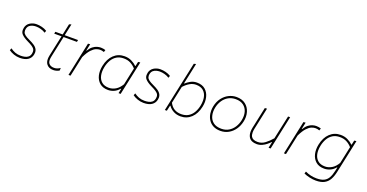

<svg xmlns="http://www.w3.org/2000/svg" viewBox="-37 -1584 5033 2632"><g transform="rotate(20 2479.5 -268.5)"><path d="M189 9Q144 9 100.5 -6.2Q57 -21.5 27 -44L39 -75Q72 -51 107.8 -37Q143.5 -23 190 -23Q221 -23 250.2 -29.2Q279.5 -35.5 300.8 -53.2Q322 -71 329 -105Q331.5 -118 331.5 -130Q331.5 -146.5 326 -160Q316.5 -182 288.5 -201Q260.5 -220 212 -243Q150 -273 120 -306.5Q98.5 -330 98.5 -366Q98.5 -381 102 -398Q112.5 -448.5 155.2 -476.2Q198 -504 252 -504Q289.5 -504 330 -494Q370.5 -484 404 -463L393 -432Q361.5 -452.5 324.5 -462.2Q287.5 -472 253 -472Q234.5 -472 209 -466.5Q183.5 -461 161.5 -443.8Q139.5 -426.5 132 -392Q129.5 -380 129.5 -369.5Q129.5 -356.5 133 -345.5Q138.5 -325.5 161.8 -307Q185 -288.5 232 -267Q274.5 -248 307 -225.8Q339.5 -203.5 354.5 -173.5Q363.5 -155 363.5 -131.5Q363.5 -116.5 360 -100Q349 -48.5 306.2 -19.8Q263.5 9 189 9Z M677 9Q609 9 577.5 -36Q557 -65 557 -109Q557 -133 563 -161Q583 -256 600 -335Q617 -414 628 -465H521L527 -494H634Q643 -536 651 -574Q659 -612 668 -654L700 -665Q689.5 -615.5 681.5 -578Q673.5 -540.5 663.5 -494H858L852 -465H657.5L592 -157Q586 -129.5 586 -107.5Q586 -73 601.5 -54Q626.5 -23 678 -23Q724 -23 766 -54L765 -16Q752.5 -7 728.2 1Q704 9 677 9Z M898 0Q910 -56.5 921 -108Q932 -159.5 945 -221L955.5 -270.5Q975 -364 1003 -494L1034 -497L1013 -397H1018Q1044.5 -441 1074.5 -464Q1104.5 -487 1134 -495.5Q1163.5 -504 1188 -504Q1207 -504 1225.2 -500.8Q1243.5 -497.5 1257 -493L1247 -461Q1229 -468 1214.2 -470Q1199.5 -472 1186 -472Q1161.5 -472 1130.5 -459.8Q1099.5 -447.5 1064 -409.5Q1028.5 -371.5 991 -294L975.5 -221.5Q962.5 -160.5 951.5 -108.5Q940 -56 928 0Z M1628.5 0Q1631.5 -14 1634.5 -28.5L1643 -68H1637Q1603.5 -27.5 1561.2 -9.2Q1519 9 1477 9Q1400.5 9 1354.2 -30.8Q1308 -70.5 1292.5 -135.5Q1285 -167 1285 -201.5Q1285 -237 1293 -275Q1315.5 -383 1379.5 -443.5Q1443.5 -504 1535 -504Q1593 -504 1639 -481.2Q1685 -458.5 1714 -429H1720L1734 -494L1765 -497Q1752.5 -439.5 1741.5 -386.5Q1730 -333 1717 -271.5L1665 -28.5Q1662 -14 1659 0ZM1478 -23Q1527 -23 1574.5 -50.8Q1622 -78.5 1658 -140L1711 -389Q1678 -426.5 1635.5 -449.2Q1593 -472 1535 -472Q1474.5 -472 1431.8 -445.8Q1389 -419.5 1362.5 -374Q1336 -328.5 1324 -271Q1316 -233 1316 -199Q1316 -172 1321 -147Q1332.5 -90.5 1371.5 -56.8Q1410.5 -23 1478 -23Z M1995 9Q1950 9 1906.5 -6.2Q1863 -21.5 1833 -44L1845 -75Q1878 -51 1913.8 -37Q1949.5 -23 1996 -23Q2027 -23 2056.2 -29.2Q2085.5 -35.5 2106.8 -53.2Q2128 -71 2135 -105Q2137.5 -118 2137.5 -130Q2137.5 -146.5 2132 -160Q2122.5 -182 2094.5 -201Q2066.5 -220 2018 -243Q1956 -273 1926 -306.5Q1904.5 -330 1904.5 -366Q1904.5 -381 1908 -398Q1918.5 -448.5 1961.2 -476.2Q2004 -504 2058 -504Q2095.5 -504 2136 -494Q2176.5 -484 2210 -463L2199 -432Q2167.5 -452.5 2130.5 -462.2Q2093.5 -472 2059 -472Q2040.5 -472 2015 -466.5Q1989.5 -461 1967.5 -443.8Q1945.5 -426.5 1938 -392Q1935.5 -380 1935.5 -369.5Q1935.5 -356.5 1939 -345.5Q1944.5 -325.5 1967.8 -307Q1991 -288.5 2038 -267Q2080.5 -248 2113 -225.8Q2145.5 -203.5 2160.5 -173.5Q2169.5 -155 2169.5 -131.5Q2169.5 -116.5 2166 -100Q2155 -48.5 2112.2 -19.8Q2069.5 9 1995 9Z M2533 9Q2477.5 9 2431.5 -15Q2385.5 -39 2357 -80H2351L2333 0H2304Q2316 -56.5 2327.5 -109Q2338.5 -161 2351 -220.5L2409.5 -494Q2423 -557.5 2436 -617Q2448.5 -676.5 2460 -731L2491 -739Q2478 -677 2465.5 -617.5Q2452.5 -558 2439 -494L2426 -433H2432Q2459 -458.5 2499.5 -481.2Q2540 -504 2591 -504Q2667.5 -504 2713.5 -464.2Q2759.5 -424.5 2775 -360Q2783 -327.5 2783 -292.5Q2783 -257.5 2775 -220Q2752.5 -112 2688.5 -51.5Q2624.5 9 2533 9ZM2533 -23Q2593.5 -23 2636.2 -49.2Q2679 -75.5 2705.5 -121Q2732 -166.5 2744 -224Q2751.5 -261.5 2751.5 -295Q2751.5 -323 2746.5 -348.5Q2735 -404.5 2696.2 -438.2Q2657.5 -472 2590 -472Q2543 -472 2499.2 -447Q2455.5 -422 2414 -376L2361 -127Q2389.5 -72.5 2432 -47.8Q2474.5 -23 2533 -23Z M3115 9Q3053.5 9 3009.5 -14.2Q2965.5 -37.5 2939.8 -77.5Q2914 -117.5 2906.5 -168Q2903.5 -188.5 2903.5 -209.5Q2903.5 -240.5 2910 -273Q2925 -346.5 2964.2 -398.2Q3003.5 -450 3057 -477Q3110.5 -504 3169 -504Q3249 -504 3300 -464.5Q3351 -425 3370 -361Q3380.5 -326 3380.5 -288Q3380.5 -256 3373 -222Q3358.5 -154 3322 -102Q3285.5 -50 3232.5 -20.5Q3179.5 9 3115 9ZM3117 -23Q3178 -23 3224.2 -50.5Q3270.5 -78 3300.2 -124.5Q3330 -171 3342 -228Q3349 -261 3349 -291Q3349 -323 3341 -351.5Q3325.5 -406.5 3282 -439.2Q3238.5 -472 3169 -472Q3108.5 -472 3061.5 -445.2Q3014.5 -418.5 2983.8 -372Q2953 -325.5 2941 -267Q2934.5 -236 2934.5 -207Q2934.5 -175.5 2942 -147Q2956 -91 2999.5 -57Q3043 -23 3117 -23Z M3646 9Q3563 9 3530.5 -42.5Q3510 -74.5 3510 -122.5Q3510 -151 3517 -185Q3521.5 -206 3526 -225.5Q3530 -245 3535.5 -271Q3548.5 -332.5 3559.8 -385.2Q3571 -438 3583 -494L3614 -496Q3602 -440 3590.5 -386.2Q3579 -332.5 3566 -271L3547 -182Q3540 -149.5 3540 -123.5Q3540 -87.5 3553 -64Q3575.5 -23 3648 -23Q3706 -23 3754.5 -59.8Q3803 -96.5 3848 -149L3874 -271Q3887 -332 3898.5 -385Q3910 -438 3922 -494H3952Q3940 -438 3929 -385Q3917.5 -331.5 3904.5 -270.5L3894 -221Q3881 -160 3870 -108.2Q3859 -56.5 3847 0H3817L3836 -89H3831Q3814.5 -70.5 3786.8 -47.5Q3759 -24.5 3723 -7.8Q3687 9 3646 9Z M4041 0Q4053 -56.5 4064 -108Q4075 -159.5 4088 -221L4098.5 -270.5Q4118 -364 4146 -494L4177 -497L4156 -397H4161Q4187.5 -441 4217.5 -464Q4247.5 -487 4277 -495.5Q4306.5 -504 4331 -504Q4350 -504 4368.2 -500.8Q4386.5 -497.5 4400 -493L4390 -461Q4372 -468 4357.2 -470Q4342.5 -472 4329 -472Q4304.5 -472 4273.5 -459.8Q4242.5 -447.5 4207 -409.5Q4171.5 -371.5 4134 -294L4118.5 -221.5Q4105.5 -160.5 4094.5 -108.5Q4083 -56 4071 0Z M4578 202Q4534 202 4485.5 191.2Q4437 180.5 4400.5 163L4410.5 132Q4451.5 151.5 4493.5 160.8Q4535.5 170 4578 170Q4644 170 4684.2 150.2Q4724.5 130.5 4747.5 89.8Q4770.5 49 4784 -13.5L4796 -68H4790Q4756.5 -27.5 4714.2 -9.2Q4672 9 4630 9Q4553.5 9 4507.2 -30.8Q4461 -70.5 4445.5 -135.5Q4438 -167 4438 -201.5Q4438 -237 4446 -275Q4468.5 -383 4532.5 -443.5Q4596.5 -504 4688 -504Q4746 -504 4792 -481.2Q4838 -458.5 4867 -429H4873L4887 -494L4918 -497Q4905.5 -439.5 4894.5 -386.5Q4883 -333 4870 -271.5L4814 -9.5Q4800.5 55 4774.5 102.5Q4748.5 150 4701.8 176Q4655 202 4578 202ZM4631 -23Q4680 -23 4727.5 -50.8Q4775 -78.5 4811 -140L4864 -389Q4831 -426.5 4788.5 -449.2Q4746 -472 4688 -472Q4627.5 -472 4584.8 -445.8Q4542 -419.5 4515.5 -374Q4489 -328.5 4477 -271Q4469 -233 4469 -199Q4469 -172 4474 -147Q4485.5 -90.5 4524.5 -56.8Q4563.5 -23 4631 -23Z"/></g></svg>

Font: Heraclito Thin
Style: Italic
Weight: 100
Italic angle: -12°
Designer: Kostas Bartsokas (font) & Cristiano Sobral (main changes)
Foundry: Kostas Bartsokas (font) & Cristiano Sobral (main changes)
Version: Version 1.00;July 8, 2020;FontCreator 13.0.0.2655 64-bit